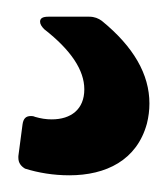

<svg xmlns="http://www.w3.org/2000/svg" viewBox="-20 -20 199 230"><path d="M10 182C26 187 44 190 63 190C107 190 144 172 156 128C158 120 159 112 159 104C159 69 140 36 102 5C98 2 93 0 87 0H38C31 0 28 2 28 6C28 9 30 12 33 15C65 40 81 64 81 87C81 111 65 123 42 123C35 123 29 122 22 120C20 119 18 119 17 119C11 119 8 122 7 129L2 167V169C2 175 5 179 10 182Z"/></svg>

Font: Barlow SemiBold Numbers
Style: Regular
Weight: 600
Designer: Jeremy Tribby
Foundry: Tribby Type
Version: Version 1.408